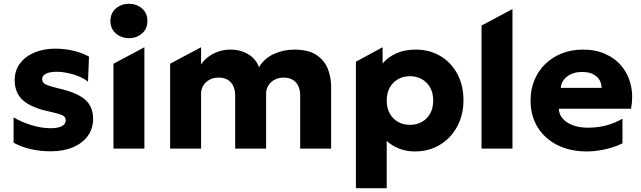

<svg xmlns="http://www.w3.org/2000/svg" viewBox="-20 -788 3400 1018"><path d="M249.6 14.2Q191.9 14.2 142 2.5Q92.1 -9.2 52.1 -31.2V-165.5Q97.5 -139.1 149.7 -123.7Q201.9 -108.2 248.4 -108.2Q287.2 -108.2 307.8 -119.1Q328.4 -129.9 328.4 -150.2Q328.4 -168.6 310.9 -176.8Q293.5 -185 246.4 -195.5Q150.4 -215.2 104.1 -254.2Q57.9 -293.2 57.9 -363.5Q57.9 -413.5 85.5 -450.9Q113.1 -488.4 161.8 -509.2Q210.4 -530 273.9 -530Q323.5 -530 369.1 -519Q414.6 -508 451.9 -488.1L446.6 -354.8Q427.4 -370.6 399.3 -382.5Q371.2 -394.4 339.7 -400.9Q308.1 -407.5 278.6 -407.5Q244.8 -407.5 224.2 -397.3Q203.6 -387.1 203.6 -368.8Q203.6 -350.4 220.3 -341.5Q237 -332.6 283.6 -321Q384.8 -298.8 429.2 -261.6Q473.6 -224.4 473.6 -157.2Q473.6 -105.5 445.3 -66.9Q417 -28.4 366.6 -7.1Q316.2 14.2 249.6 14.2Z M581.6 0V-450L745.6 -537.5V0ZM663.6 -585.5Q623.9 -585.5 594.8 -610.1Q565.6 -634.8 565.6 -676.8Q565.6 -718.8 594.8 -743.4Q623.9 -768 663.6 -768Q703.4 -768 732.5 -743.4Q761.6 -718.8 761.6 -676.8Q761.6 -634.8 732.5 -610.1Q703.4 -585.5 663.6 -585.5Z M882.1 0V-450.2L1046.1 -537.5V-446.8Q1064.4 -472.8 1089.4 -490.1Q1114.5 -507.5 1143.1 -516.2Q1171.6 -525 1200.6 -525Q1256.4 -525 1297.2 -499.8Q1338.1 -474.6 1353.1 -432Q1383.1 -480.2 1433.6 -502.6Q1484.1 -525 1540.9 -525Q1614.9 -525 1657.4 -496.8Q1699.9 -468.5 1717.8 -423.7Q1735.6 -378.9 1735.6 -329V0H1571.6V-282Q1571.6 -324.8 1549.2 -350.6Q1526.8 -376.5 1483.6 -376.5Q1456.4 -376.5 1435.4 -365.1Q1414.4 -353.6 1402.6 -334.3Q1390.9 -315 1390.9 -291V0H1226.9V-282Q1226.9 -324.8 1204.4 -350.6Q1182 -376.5 1138.9 -376.5Q1111.6 -376.5 1090.6 -365.1Q1069.6 -353.6 1057.9 -334.3Q1046.1 -315 1046.1 -291V0Z M1867.1 210V-460.8L2008.6 -537.5V-451.5Q2036.8 -485.1 2081.1 -505.1Q2125.4 -525 2183.9 -525Q2256.8 -525 2314.1 -491.4Q2371.5 -457.8 2404.4 -396.9Q2437.4 -336.1 2437.4 -255Q2437.4 -197.8 2418.6 -148.7Q2399.8 -99.6 2365.4 -62.9Q2331.1 -26.1 2284.2 -5.6Q2237.2 15 2180.9 15Q2135.8 15 2098.1 0.6Q2060.4 -13.8 2030.4 -40.5V210ZM2153.6 -126Q2189.1 -126 2217.1 -141.8Q2245 -157.5 2260.9 -186.4Q2276.9 -215.2 2276.9 -255Q2276.9 -294.8 2260.8 -323.7Q2244.6 -352.6 2216.7 -368.3Q2188.8 -384 2153.6 -384Q2118.5 -384 2090.6 -368.3Q2062.6 -352.6 2046.5 -323.7Q2030.4 -294.8 2030.4 -255Q2030.4 -215.2 2046.3 -186.4Q2062.2 -157.5 2090.2 -141.8Q2118.1 -126 2153.6 -126Z M2533.1 0V-652.5L2697.1 -740V0Z M3092.6 15Q3003 15 2935.6 -18.8Q2868.1 -52.6 2830.6 -113.4Q2793.1 -174.1 2793.1 -255.2Q2793.1 -314.4 2813.7 -363.8Q2834.2 -413.2 2871.7 -449.3Q2909.1 -485.4 2959.9 -505.2Q3010.6 -525 3071.4 -525Q3138.5 -525 3190.9 -501.3Q3243.2 -477.6 3277.6 -435.2Q3311.9 -392.8 3325 -335.7Q3338.1 -278.6 3325.9 -211.5H2942.9Q2944 -181.5 2963.7 -158.9Q2983.4 -136.4 3017.8 -123.7Q3052.1 -111 3097.4 -111Q3147.9 -111 3193.3 -122.7Q3238.8 -134.4 3280.4 -158.8V-28Q3254.4 -14.8 3222.4 -5.2Q3190.4 4.4 3156.9 9.7Q3123.5 15 3092.6 15ZM2953.1 -322H3169.9Q3169 -360.6 3141.6 -383.6Q3114.1 -406.5 3066.9 -406.5Q3019.5 -406.5 2988.4 -383.6Q2957.2 -360.6 2953.1 -322Z"/></svg>

Font: Geologica-Sharp
Style: Regular
Weight: 100
Designer: Sindre Bremnes, Frode Helland
Foundry: Monokrom Skriftforlag AS
Version: Version 1.010;gftools[0.9.28]